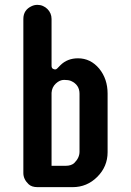

<svg xmlns="http://www.w3.org/2000/svg" viewBox="-20 -771 540 791"><path d="M76.2 -692.9Q76.2 -730.5 111.3 -746.1Q122.1 -751 134.3 -751Q146.5 -751 157 -746.3Q167.5 -741.7 175.3 -733.9Q192.4 -716.8 192.4 -692.9V-500.5Q192.4 -491.2 197.5 -488Q202.6 -484.9 207.3 -484.9Q211.9 -484.9 215.8 -489Q219.7 -493.2 228.5 -502Q257.3 -530.8 301.3 -530.8Q353 -530.8 388.7 -488.3Q423.3 -445.8 423.3 -385.3V-144Q423.3 -85 380.9 -42.5Q338.4 0 279.3 0H134.8Q110.4 0 97.7 -12.2Q76.2 -32.7 76.2 -58.1ZM307.6 -384.8Q307.6 -421.9 272.5 -437.5Q262.2 -441.9 244.1 -441.9Q226.1 -441.9 210 -426.8Q193.8 -411.6 192.4 -388.7V-87.9H250Q274.4 -87.9 286.6 -100.1Q307.6 -121.1 307.6 -146Z"/></svg>

Font: Supermercado
Style: Regular
Weight: 400
Designer: James Grieshaber
Foundry: James Grieshaber
Version: Version 1.002